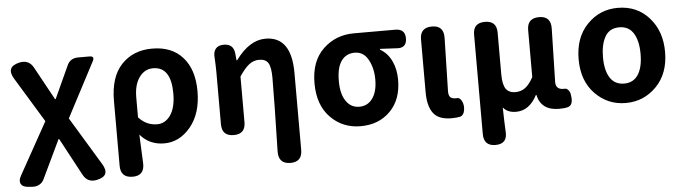

<svg xmlns="http://www.w3.org/2000/svg" viewBox="-48 -773 4201 1182"><g transform="rotate(-5 2052.5 -182.0)"><path d="M460 -559.6H529.3Q563.5 -559.6 547.9 -529.3L370.1 -190.4L549.8 106.4Q596.7 182.6 510.7 201.2Q451.2 214.8 422.9 160.2L299.8 -69.3H295.9L182.6 168Q172.9 189.5 153.3 200.2Q133.8 210.9 110.4 209L83 207Q49.8 204.1 39.6 185.1Q29.3 166 44.9 136.7L224.6 -186.5L55.7 -463.9Q9.8 -539.1 95.7 -559.6Q156.2 -573.2 184.6 -519.5L295.9 -316.4H299.8L390.6 -514.6Q409.2 -559.6 460 -559.6Z M656.2 127V-273.4Q656.2 -421.9 728.5 -498Q800.8 -574.2 918 -574.2Q1039.1 -574.2 1106.4 -498.5Q1173.8 -422.9 1173.8 -289.1Q1173.8 -151.4 1105.5 -68.8Q1037.1 13.7 942.4 13.7Q850.6 13.7 793.9 -53.7Q800.8 95.7 801.8 126Q803.7 201.2 730.5 201.2Q656.2 201.2 656.2 127ZM990.2 -151.4Q1024.4 -199.2 1024.4 -287.1Q1024.4 -453.1 913.1 -453.1Q861.3 -453.1 828.1 -407.7Q794.9 -362.3 794.9 -283.2V-160.2Q841.8 -107.4 909.2 -107.4Q958 -107.4 990.2 -151.4Z M1778.3 -348.6V127Q1778.3 201.2 1706.1 201.2Q1630.9 201.2 1632.8 123Q1640.6 -195.3 1640.6 -331.1Q1640.6 -395.5 1624.5 -421.9Q1608.4 -448.2 1568.4 -448.2Q1534.2 -448.2 1506.3 -426.8Q1478.5 -405.3 1445.3 -355.5V-73.2Q1445.3 0 1373 0Q1299.8 0 1299.8 -73.2V-392.6Q1299.8 -433.6 1296.9 -483.4Q1293 -519.5 1309.1 -539.6Q1325.2 -559.6 1359.4 -559.6Q1419.9 -559.6 1425.8 -499L1429.7 -457H1433.6Q1518.6 -574.2 1618.2 -574.2Q1778.3 -574.2 1778.3 -348.6Z M2163.1 -559.6H2419.9Q2480.5 -559.6 2480.5 -501Q2480.5 -437.5 2413.1 -445.3Q2346.7 -449.2 2315.4 -450.2V-445.3Q2360.4 -419.9 2385.3 -369.1Q2410.2 -318.4 2410.2 -251Q2410.2 -128.9 2339.4 -57.6Q2268.6 13.7 2156.2 13.7Q2044.9 13.7 1970.2 -63Q1895.5 -139.6 1895.5 -274.4Q1895.5 -411.1 1973.6 -485.4Q2051.8 -559.6 2163.1 -559.6ZM2270.5 -264.6Q2270.5 -335 2241.7 -387.7Q2212.9 -440.4 2158.2 -440.4Q2105.5 -440.4 2075.7 -399.4Q2045.9 -358.4 2045.9 -274.4Q2045.9 -195.3 2076.2 -150.9Q2106.4 -106.4 2158.2 -106.4Q2210 -106.4 2240.2 -148.4Q2270.5 -190.4 2270.5 -264.6Z M2572.3 -159.2V-486.3Q2572.3 -559.6 2646.5 -559.6Q2719.7 -559.6 2717.8 -482.4Q2710 -167 2710 -152.3Q2710 -127 2720.7 -116.7Q2731.4 -106.4 2754.9 -106.4H2756.8Q2779.3 -110.4 2791.5 -84.5Q2803.7 -58.6 2798.3 -28.3Q2793 2 2771.5 8.8Q2749 13.7 2716.8 13.7Q2637.7 13.7 2605 -30.3Q2572.3 -74.2 2572.3 -159.2Z M2900.4 127V-487.3Q2900.4 -559.6 2973.6 -559.6Q3045.9 -559.6 3045.9 -487.3V-228.5Q3045.9 -166 3064.5 -139.2Q3083 -112.3 3124 -112.3Q3157.2 -112.3 3183.1 -130.9Q3209 -149.4 3234.4 -195.3V-486.3Q3234.4 -559.6 3308.6 -559.6Q3381.8 -559.6 3379.9 -482.4Q3372.1 -167 3372.1 -152.3Q3372.1 -106.4 3419.9 -106.4H3421.9Q3437.5 -109.4 3448.7 -96.7Q3460 -84 3461.9 -65.4Q3472.7 -2.9 3437.5 7.8Q3417 13.7 3382.8 13.7Q3271.5 13.7 3250 -84H3247.1Q3199.2 8.8 3117.2 8.8Q3063.5 8.8 3037.1 -25.4Q3039.1 72.3 3042 124Q3047.9 201.2 2972.7 201.2Q2900.4 201.2 2900.4 127Z M3794.9 -574.2Q3914.1 -574.2 3988.3 -490.7Q4062.5 -407.2 4062.5 -279.3Q4062.5 -145.5 3984.4 -65.9Q3906.2 13.7 3794.9 13.7Q3683.6 13.7 3606 -65.9Q3528.3 -145.5 3528.3 -279.3Q3528.3 -414.1 3606 -494.1Q3683.6 -574.2 3794.9 -574.2ZM3794.9 -454.1Q3733.4 -454.1 3706.1 -405.8Q3678.7 -357.4 3678.7 -279.3Q3678.7 -197.3 3708 -151.9Q3737.3 -106.4 3794.9 -106.4Q3852.5 -106.4 3881.8 -151.9Q3911.1 -197.3 3911.1 -279.3Q3911.1 -361.3 3881.8 -407.7Q3852.5 -454.1 3794.9 -454.1Z"/></g></svg>

Font: GenSenMaruGothic TW TTF Bold
Style: Regular
Weight: 700
Version: Version 1.301